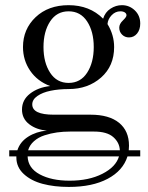

<svg xmlns="http://www.w3.org/2000/svg" viewBox="-20 -488 580 750"><path d="M163.1 22Q122.6 19 94.2 -2.7Q65.9 -24.4 65.9 -60.1Q65.9 -97.7 97.2 -122.1Q128.4 -146.5 175.8 -151.9Q125.5 -170.9 97.7 -211.9Q69.8 -252.9 69.8 -304.2Q69.8 -374 119.1 -420.9Q168.5 -467.8 248 -467.8Q330.1 -467.8 382.8 -415Q390.6 -440.4 411.6 -454.1Q432.6 -467.8 456.1 -467.8Q485.4 -467.8 506.6 -447.5Q527.8 -427.2 527.8 -396Q527.8 -372.1 515.4 -356.9Q502.9 -341.8 483.9 -341.8Q467.8 -341.8 456.8 -352.8Q445.8 -363.8 445.8 -379.9Q445.8 -394.5 460 -408Q474.1 -421.4 474.1 -428.2Q474.1 -435.1 467.5 -439.5Q460.9 -443.8 450.2 -443.8Q430.7 -443.8 416 -428.5Q401.4 -413.1 399.9 -394Q425.8 -351.6 425.8 -304.2Q425.8 -230 374.8 -185.1Q323.7 -140.1 248 -140.1Q209.5 -140.1 177.7 -133.5Q146 -127 126 -113Q106 -99.1 106 -80.1Q106 -40 189.9 -40H334Q406.2 -40 445.1 -8.3Q483.9 23.4 483.9 81.1Q483.9 84 483.4 90.1Q482.9 96.2 482.9 99.1H527.8V123H478Q460.4 178.7 400.6 210.4Q340.8 242.2 249 242.2Q191.9 242.2 146.7 230.2Q101.6 218.3 72.8 191.7Q43.9 165 43.9 127V123H16.1V99.1H47.9Q58.1 66.4 89.8 46.1Q121.6 25.9 163.1 22ZM320.3 -404.3Q294.4 -443.8 248 -443.8Q201.7 -443.8 175.8 -404.3Q149.9 -364.7 149.9 -304.2Q149.9 -243.7 175.8 -203.9Q201.7 -164.1 248 -164.1Q294.4 -164.1 320.3 -203.9Q346.2 -243.7 346.2 -304.2Q346.2 -364.7 320.3 -404.3ZM252 217.8Q327.1 217.8 379.9 190.9Q432.6 164.1 444.8 123H87.9Q89.4 168.5 135.3 193.1Q181.2 217.8 252 217.8ZM253.9 25.9Q227.1 25.9 202.6 29.3Q178.2 32.7 154.1 40.5Q129.9 48.3 112.8 63.5Q95.7 78.6 89.8 99.1H448.2Q446.8 68.8 422.4 47.4Q397.9 25.9 347.2 25.9Z"/></svg>

Font: Flanker Steampunk
Style: Regular
Weight: 400
Designer: Alexey Kryukov, Leonardo Di Lena
Foundry: Alexey Kryukov, Leonardo Di Lena
Version: 1.210